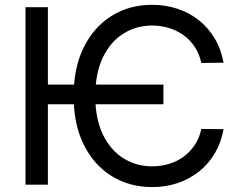

<svg xmlns="http://www.w3.org/2000/svg" viewBox="-20 -757 988 787"><path d="M649.9 -410.2V-329.6H153.3V-410.2ZM896.5 -500 805.2 -499Q797.4 -536.1 778.3 -564.7Q759.3 -593.3 732.2 -612.8Q705.1 -632.3 672.1 -642.3Q639.2 -652.3 603.5 -652.3Q538.6 -652.3 485.6 -619.1Q432.6 -585.9 401.6 -521.5Q370.6 -457 370.6 -363.3Q370.6 -270 401.6 -205.8Q432.6 -141.6 485.6 -108.4Q538.6 -75.2 603.5 -75.2Q639.2 -75.2 672.1 -85Q705.1 -94.7 732.2 -114.5Q759.3 -134.3 778.3 -162.8Q797.4 -191.4 805.2 -228.5L896.5 -227.5Q886.2 -171.9 860.1 -127.9Q834 -84 794.9 -53.2Q755.9 -22.5 707.3 -6.3Q658.7 9.8 603.5 9.8Q510.3 9.8 437.5 -35.4Q364.7 -80.6 323.2 -164.3Q281.7 -248 281.7 -363.3Q281.7 -479 323.2 -562.7Q364.7 -646.5 437.5 -691.9Q510.3 -737.3 603.5 -737.3Q657.7 -737.3 706.3 -721.4Q754.9 -705.6 793.9 -675Q833 -644.5 859.6 -600.3Q886.2 -556.2 896.5 -500ZM176.3 -727.5V0H84.5V-727.5Z"/></svg>

Font: Inter 18pt
Style: Regular
Weight: 400
Designer: Rasmus Andersson
Foundry: rsms
Version: Version 4.001;git-66647c0bb